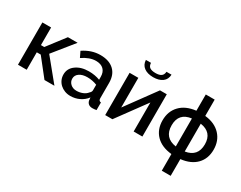

<svg xmlns="http://www.w3.org/2000/svg" viewBox="-104 -1287 2580 2057"><g transform="rotate(30 1186.0 -258.5)"><path d="M176 -305V-523H68V0H176V-216H225L396 0H519L299 -269L504 -523H384L217 -305Z M916 -85 919 -52Q923 -26 941 -10.5Q959 5 990 5Q1014 5 1040 0V-94Q1011 -96 1011 -130V-319Q1011 -421 951 -476.5Q891 -532 783 -532Q674 -532 573 -464L607 -394Q695 -454 773 -454Q835 -454 868 -421.5Q901 -389 901 -331V-295Q839 -319 763 -319Q666 -319 604 -273Q542 -228 542 -154Q542 -119 555.5 -89Q569 -59 593 -37Q617 -15 649.5 -2.5Q682 10 719 10Q778 10 829.5 -14.5Q881 -39 916 -85ZM646 -163Q646 -205 683 -230.5Q720 -256 780 -256Q844 -256 901 -233V-164Q901 -144 880 -126Q860 -100 824.5 -85.5Q789 -71 749 -71Q704 -71 675 -97.5Q646 -124 646 -163Z M1388 -659Q1341 -659 1317.5 -675Q1294 -691 1292 -730H1229Q1232 -671 1274.5 -639.5Q1317 -608 1388 -608Q1459 -608 1501.5 -639.5Q1544 -671 1546 -730H1484Q1481 -692 1457.5 -675.5Q1434 -659 1388 -659ZM1147 -523V0H1236L1499 -359V0H1607V-523H1523L1255 -156V-523Z M1970 -730V-529Q1845 -515 1776 -443Q1707 -371 1707 -259Q1707 -147 1775.5 -76.5Q1844 -6 1970 7V213H2080V6Q2204 -8 2271.5 -78Q2339 -148 2339 -259Q2339 -369 2272 -441Q2203 -515 2080 -528V-730ZM1818 -262Q1818 -414 1970 -433V-87Q1818 -109 1818 -262ZM2229 -262Q2229 -111 2080 -88V-432Q2229 -410 2229 -262Z"/></g></svg>

Font: RT Raleway SemiBold
Style: Regular
Weight: 400
Designer: Matt McInerney, Pablo Impallari, Rodrigo Fuenzalida — Edited by Milan Moffatt in April 2016
Foundry: Matt McInerney, Pablo Impallari, Rodrigo Fuenzalida — Edited by Milan Moffatt in April 2016
Version: Version 3.001